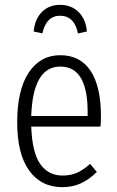

<svg xmlns="http://www.w3.org/2000/svg" viewBox="-20 -762 483 793"><path d="M395 -239H109Q113 -131 146.5 -84Q180 -37 238 -37Q272 -37 298 -48.5Q324 -60 352 -85L380 -52Q349 -21 314.5 -5Q280 11 237 11Q150 11 100.5 -57.5Q51 -126 51 -257Q51 -390 98.5 -462Q146 -534 229 -534Q311 -534 354 -469.5Q397 -405 397 -281Q397 -259 395 -239ZM342 -299Q342 -393 314 -440Q286 -487 229 -487Q116 -487 109 -283H342ZM339 -632 302 -624Q287 -697 228 -697Q171 -697 155 -624L119 -632Q124 -684 153.5 -713Q183 -742 228 -742Q274 -742 304 -713Q334 -684 339 -632Z"/></svg>

Font: Fira Sans Extra Condensed Light
Style: Regular
Weight: 300
Width: 1
Designer: Carrois Corporate & Edenspiekermann AG
Foundry: Carrois Corporate GbR & Edenspiekermann AG
Version: Version 4.203